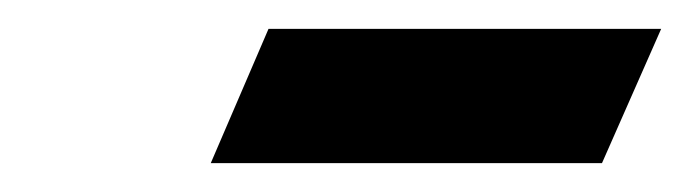

<svg xmlns="http://www.w3.org/2000/svg" viewBox="-20 -527 478 133"><path d="M126 -414H397L438 -507H166Z"/></svg>

Font: Libertinus Serif
Style: Bold Italic
Weight: 700
Italic angle: -12°
Designer: Philipp H. Poll, Khaled Hosny
Foundry: Caleb Maclennan
Version: Version 7.050;RELEASE